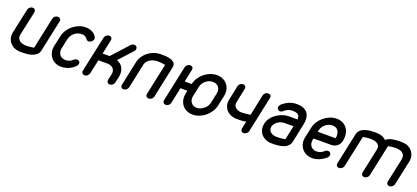

<svg xmlns="http://www.w3.org/2000/svg" viewBox="34 -1438 5043 2321"><g transform="rotate(20 2555.0 -277.5)"><path d="M460 -509Q464 -528 480.5 -541.5Q497 -555 517 -555Q537 -555 548 -541.5Q559 -528 555 -509L469 -105Q461 -66 433.5 -45Q406 -24 371 -14Q336 -4 299.5 -2.5Q263 -1 237 -1Q195 -1 160.5 -15Q126 -29 103 -54.5Q80 -80 70.5 -116Q61 -152 70 -195L137 -506Q141 -527 157.5 -540.5Q174 -554 194 -554Q213 -554 223.5 -540.5Q234 -527 230 -506L163 -195Q158 -169 166 -150Q174 -131 189.5 -119Q205 -107 227 -101Q249 -95 273 -95Q286 -95 301 -96Q316 -97 329.5 -98.5Q343 -100 355 -102Q367 -104 374 -105Z M873 -132Q891 -148 912 -148Q929 -148 940 -138Q954 -124 949 -102Q945 -84 930 -70Q894 -36 850 -18Q806 0 759 0Q716 0 682 -16Q648 -32 625 -61Q603 -90 594.5 -127.5Q586 -165 595 -208L624 -342Q633 -386 657.5 -423.5Q682 -461 716 -489Q750 -517 790.5 -533.5Q831 -550 874 -550H876Q911 -550 935 -542Q959 -534 975.5 -523Q992 -512 1002 -500Q1012 -488 1017 -480Q1026 -466 1023 -449Q1021 -440 1015 -430.5Q1009 -421 999 -414Q984 -402 966 -402Q957 -402 948 -406Q939 -410 934 -418L925 -430Q920 -436 911.5 -442Q903 -448 890 -452Q877 -456 856 -456Q833 -456 810.5 -447.5Q788 -439 768 -423Q749 -407 735.5 -386Q722 -365 717 -342L688 -208Q683 -184 688.5 -164Q694 -144 705 -127Q718 -111 738 -102.5Q758 -94 781 -94Q804 -94 828.5 -103Q853 -112 873 -132Z M1117 -48Q1113 -27 1096.5 -13.5Q1080 0 1061 0Q1041 0 1030 -13.5Q1019 -27 1023 -48L1121 -505Q1125 -525 1142 -539Q1159 -553 1179 -553Q1198 -553 1208.5 -539Q1219 -525 1215 -505L1176 -322H1266L1458 -533Q1468 -543 1479.5 -548Q1491 -553 1503 -553Q1517 -553 1527 -544Q1535 -537 1538 -527Q1541 -517 1539 -505Q1536 -491 1524 -479L1367 -307Q1393 -297 1413.5 -280Q1434 -263 1445.5 -240Q1457 -217 1461 -189Q1465 -161 1459 -129L1441 -48Q1437 -27 1420.5 -13.5Q1404 0 1384 0Q1364 0 1353.5 -13.5Q1343 -27 1347 -48L1365 -129Q1369 -152 1363.5 -170.5Q1358 -189 1345.5 -201.5Q1333 -214 1314 -221Q1295 -228 1273 -228H1156Z M1933 -451Q1926 -452 1915 -454Q1904 -456 1891 -457.5Q1878 -459 1863.5 -460Q1849 -461 1836 -461Q1812 -461 1787 -455Q1762 -449 1741.5 -437Q1721 -425 1705 -406Q1689 -387 1684 -361L1618 -50Q1613 -29 1596.5 -15.5Q1580 -2 1561 -2Q1541 -2 1530.5 -15.5Q1520 -29 1525 -50L1591 -361Q1600 -404 1624.5 -440Q1649 -476 1683 -501.5Q1717 -527 1757.5 -541Q1798 -555 1840 -555Q1866 -555 1901.5 -553.5Q1937 -552 1968 -542Q1999 -532 2017.5 -511Q2036 -490 2028 -451L1942 -47Q1938 -28 1921 -14.5Q1904 -1 1884 -1Q1864 -1 1853.5 -14.5Q1843 -28 1847 -47Z M2164 -504Q2169 -524 2185.5 -537.5Q2202 -551 2221 -551Q2241 -551 2252 -537.5Q2263 -524 2258 -504L2224 -344H2313Q2323 -386 2346 -422Q2371 -461 2405.5 -489Q2440 -517 2481.5 -533.5Q2523 -550 2566 -550Q2609 -550 2644 -533.5Q2679 -517 2701.5 -489Q2724 -461 2732 -422.5Q2740 -384 2731 -340L2703 -210Q2694 -167 2669.5 -128.5Q2645 -90 2610.5 -61.5Q2576 -33 2534 -16.5Q2492 0 2449 0Q2406 0 2371.5 -16.5Q2337 -33 2314.5 -61.5Q2292 -90 2284 -128.5Q2276 -167 2285 -210L2293 -250H2204L2161 -47Q2157 -27 2140.5 -13.5Q2124 0 2104 0Q2085 0 2074 -13.5Q2063 -27 2067 -47ZM2379 -210Q2374 -186 2378.5 -165Q2383 -144 2395 -128Q2407 -112 2426 -103Q2445 -94 2469 -94Q2492 -94 2514.5 -103Q2537 -112 2557 -128Q2577 -144 2591 -165Q2605 -186 2610 -210L2638 -341Q2643 -366 2638 -387.5Q2633 -409 2621 -424.5Q2609 -440 2589.5 -448Q2570 -456 2546 -456Q2523 -456 2501 -448Q2479 -440 2459.5 -424.5Q2440 -409 2426 -387.5Q2412 -366 2407 -340Z M3163 -48Q3159 -28 3142 -14.5Q3125 -1 3105 -1Q3086 -1 3075.5 -14.5Q3065 -28 3069 -48L3089 -142Q3056 -135 3025 -134Q2994 -133 2971 -133Q2930 -133 2895.5 -147Q2861 -161 2837.5 -186.5Q2814 -212 2804.5 -247.5Q2795 -283 2805 -327L2843 -508Q2847 -527 2863.5 -540.5Q2880 -554 2900 -554Q2920 -554 2930.5 -540.5Q2941 -527 2937 -508L2899 -327Q2893 -301 2899.5 -282.5Q2906 -264 2920.5 -252Q2935 -240 2955.5 -233.5Q2976 -227 2999 -227Q3023 -227 3054 -230Q3085 -233 3110 -238L3167 -508Q3172 -529 3188 -541.5Q3204 -554 3223 -554Q3243 -554 3254.5 -541.5Q3266 -529 3261 -508Z M3663 -379Q3664 -397 3661 -412Q3658 -427 3647.5 -437Q3637 -447 3617.5 -452.5Q3598 -458 3566 -458Q3537 -456 3513.5 -446.5Q3490 -437 3469 -417Q3450 -399 3429 -399Q3410 -399 3399 -413.5Q3388 -428 3392 -446Q3394 -454 3398 -462Q3402 -470 3409 -476Q3450 -513 3495.5 -532Q3541 -551 3591 -551Q3646 -551 3681.5 -535Q3717 -519 3735.5 -491Q3754 -463 3757.5 -425.5Q3761 -388 3751 -344L3701 -105Q3695 -79 3680 -61Q3665 -43 3645.5 -31.5Q3626 -20 3602 -13.5Q3578 -7 3553 -4Q3528 -1 3506 -0.5Q3484 0 3465 0Q3425 0 3391 -14.5Q3357 -29 3334 -55Q3311 -81 3302 -116.5Q3293 -152 3302 -194Q3310 -233 3334.5 -267Q3359 -301 3394 -325.5Q3429 -350 3470 -364.5Q3511 -379 3551 -379ZM3645 -285H3531Q3510 -285 3488.5 -278.5Q3467 -272 3448.5 -260Q3430 -248 3415.5 -231Q3401 -214 3396 -194Q3390 -168 3397 -149.5Q3404 -131 3419 -118.5Q3434 -106 3455 -100Q3476 -94 3498 -94Q3522 -94 3552 -96.5Q3582 -99 3607 -105Z M3943 -323H4039H4103H4140H4160H4168H4173Q4179 -351 4175.5 -375Q4172 -399 4161.5 -417Q4151 -435 4131.5 -445.5Q4112 -456 4086 -456Q4061 -456 4038.5 -447Q4016 -438 3997 -422.5Q3978 -407 3965 -386Q3952 -365 3947 -341ZM4102 -132Q4111 -140 4121 -144Q4131 -148 4141 -148Q4161 -148 4171.5 -133.5Q4182 -119 4178 -101Q4176 -94 4172.5 -86Q4169 -78 4162 -72Q4119 -36 4075 -18Q4031 0 3989 0Q3945 0 3911 -16Q3877 -32 3854 -60.5Q3831 -89 3822.5 -127Q3814 -165 3823 -208L3852 -341Q3861 -384 3885.5 -422Q3910 -460 3945 -488.5Q3980 -517 4021 -533.5Q4062 -550 4106 -550Q4150 -550 4184.5 -533Q4219 -516 4241 -485.5Q4263 -455 4270 -413.5Q4277 -372 4267 -324Q4258 -280 4226 -254.5Q4194 -229 4148 -229H3923L3918 -208Q3914 -185 3918.5 -164Q3923 -143 3935.5 -127.5Q3948 -112 3966.5 -103Q3985 -94 4009 -94Q4042 -94 4066.5 -107Q4091 -120 4102 -132Z M4391 -47Q4387 -27 4370.5 -13.5Q4354 0 4334 0Q4314 0 4303.5 -13.5Q4293 -27 4297 -47L4383 -450Q4388 -475 4402 -492.5Q4416 -510 4436 -521.5Q4456 -533 4480 -540Q4504 -547 4528 -550Q4552 -553 4575 -553.5Q4598 -554 4615 -554Q4653 -554 4685 -542.5Q4717 -531 4741 -508Q4760 -525 4786 -534.5Q4812 -544 4838.5 -548Q4865 -552 4891.5 -553Q4918 -554 4938 -554Q4979 -554 5014 -540Q5049 -526 5072 -500Q5095 -474 5105 -438.5Q5115 -403 5106 -361L5039 -49Q5035 -29 5018.5 -15Q5002 -1 4981 -1Q4962 -1 4951.5 -15Q4941 -29 4945 -49L5012 -361Q5016 -390 5007.5 -409Q4999 -428 4982 -440Q4965 -452 4941.5 -456.5Q4918 -461 4892 -461Q4868 -461 4845 -457.5Q4822 -454 4801 -450L4715 -47Q4711 -27 4694.5 -13.5Q4678 0 4658 0Q4638 0 4627.5 -13.5Q4617 -27 4621 -47L4689 -367Q4695 -394 4686 -412Q4677 -430 4659.5 -441Q4642 -452 4618 -456.5Q4594 -461 4568 -461Q4544 -461 4520 -457.5Q4496 -454 4477 -450Z"/></g></svg>

Font: VDS
Style: Italic
Weight: 400
Designer: artmaker
Foundry: artmaker
Version: Version 1.000 2009 initial release